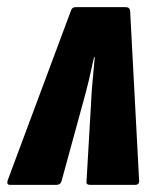

<svg xmlns="http://www.w3.org/2000/svg" viewBox="-45 -517 440 537"><path d="M-17 0Q-28 0 -23 -14L153 -486Q156 -497 166 -497H307Q318 -497 319 -486L344 -14Q346 0 333 0H207Q195 0 197 -10L210 -234Q211 -261 214 -290.5Q217 -320 220 -357H218Q210 -320 203 -290.5Q196 -261 188 -233L127 -10Q124 0 113 0Z"/></svg>

Font: Sofia Sans Extra Condensed Black
Style: Italic
Weight: 900
Italic angle: -9°
Version: Version 4.100